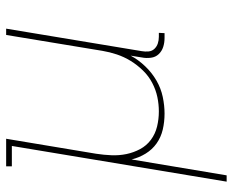

<svg xmlns="http://www.w3.org/2000/svg" viewBox="-88 -472 775 640"><g transform="rotate(-90 300.0 -152.5)"><path d="M14 215 133 -501H65V-520H157L107 -220Q103 -194 102 -168.5Q101 -143 106 -119Q111 -95 122.5 -73.5Q134 -52 153.5 -37.5Q173 -23 197.5 -17Q222 -11 248 -11Q272 -11 296 -16Q320 -21 343 -33Q366 -45 384.5 -64Q403 -83 416.5 -105Q430 -127 438 -151Q446 -175 450 -199L503 -520H524L449 -68Q447 -57 448 -45.5Q449 -34 456.5 -26Q464 -18 474.5 -14.5Q485 -11 497 -11H510L509 8H493Q477 8 463 3.5Q449 -1 439 -11.5Q429 -22 427 -37.5Q425 -53 428 -68L434 -105Q420 -79 398.5 -56.5Q377 -34 351 -19Q325 -4 296.5 2Q268 8 241 8Q213 8 187.5 2Q162 -4 141.5 -18.5Q121 -33 107.5 -55Q94 -77 88 -102L35 215Z"/></g></svg>

Font: Iosevka Etoile Thin
Style: Italic
Weight: 100
Italic angle: -9°
Designer: Belleve Invis
Foundry: Belleve Invis
Version: Version 22.1.2; ttfautohint (v1.8.4)